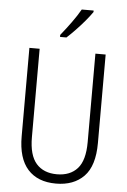

<svg xmlns="http://www.w3.org/2000/svg" viewBox="-62 -992 694 1046"><g transform="rotate(5 284.5 -468.5)"><path d="M493 -230Q493 -105 437 -47.5Q381 10 284 10Q184 10 130 -50Q76 -110 76 -230V-714H132V-231Q132 -132 172 -86.5Q212 -41 285 -41Q357 -41 397 -85.5Q437 -130 437 -230V-714H493ZM407 -939Q392 -917 368.5 -889Q345 -861 319 -834Q293 -807 272 -788H237V-799Q267 -836 294.5 -874Q322 -912 342 -947H407Z"/></g></svg>

Font: Noto Sans Myanmar UI Condensed Light
Style: Regular
Weight: 300
Width: 3
Designer: Monotype Design Team
Foundry: Monotype Imaging Inc.
Version: Version 2.103; ttfautohint (v1.8.4.7-5d5b)